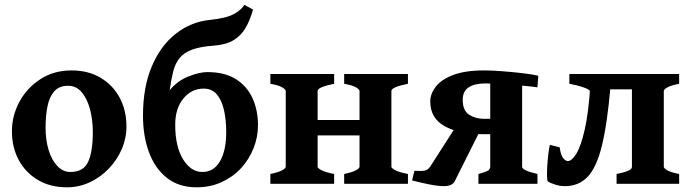

<svg xmlns="http://www.w3.org/2000/svg" viewBox="-20 -760 2851 794"><path d="M502.9 -236.8Q502.9 -188 483.4 -143.1Q463.9 -98.1 429.7 -62.5Q395.5 -26.9 351.1 -6.1Q306.6 14.6 256.8 14.6Q188 14.6 137 -15.6Q85.9 -45.9 57.6 -98.1Q29.3 -150.4 29.3 -216.8Q29.3 -281.7 60.3 -339.1Q91.3 -396.5 147 -432.6Q202.6 -468.8 275.9 -468.8Q344.7 -468.8 395.8 -438.5Q446.8 -408.2 474.9 -356Q502.9 -303.7 502.9 -236.8ZM363.8 -212.4Q363.8 -264.2 352.3 -307.9Q340.8 -351.6 318.1 -378.4Q295.4 -405.3 261.7 -405.3Q224.6 -405.3 204.3 -382.3Q184.1 -359.4 176.3 -320.1Q168.5 -280.8 168.5 -231Q168.5 -179.7 181.4 -138.4Q194.3 -97.2 217.5 -73Q240.7 -48.8 270.5 -48.8Q325.2 -48.8 344.5 -90.8Q363.8 -132.8 363.8 -212.4Z M1026.4 -720.2Q1014.6 -678.2 996.3 -646Q978 -613.8 947 -594.5Q916 -575.2 865.2 -571.3Q808.6 -567.4 774.9 -554.9Q741.2 -542.5 723.1 -520.5Q705.1 -498.5 696.5 -465.3Q688 -432.1 681.6 -386.7Q714.8 -426.8 760.3 -444.3Q805.7 -461.9 836.9 -461.9Q910.2 -461.9 956.5 -432.1Q1002.9 -402.3 1024.9 -352.5Q1046.9 -302.7 1046.9 -242.7Q1046.9 -193.8 1028.8 -147.7Q1010.7 -101.6 977.1 -64.9Q943.4 -28.3 896.5 -6.8Q849.6 14.6 792.5 14.6Q719.7 14.6 670.4 -24.2Q621.1 -63 596.2 -130.1Q571.3 -197.3 571.3 -281.7Q571.3 -399.9 607.9 -485.8Q644.5 -571.8 707.3 -620.8Q770 -669.9 848.1 -677.7Q916.5 -684.6 948 -702.4Q979.5 -720.2 990.2 -739.7Q995.1 -737.8 1008.8 -730.2Q1022.5 -722.7 1026.4 -720.2ZM915.5 -212.4Q915.5 -264.2 906.2 -304.9Q897 -345.7 876.7 -369.6Q856.4 -393.6 822.3 -393.6Q772 -393.6 738.3 -352.5Q704.6 -311.5 704.6 -244.6Q704.6 -153.3 737.1 -101.1Q769.5 -48.8 816.9 -48.8Q864.3 -48.8 889.9 -93.5Q915.5 -138.2 915.5 -212.4Z M1222.2 -200.2V-263.7H1526.4V-200.2ZM1098.1 0V-40.5Q1131.3 -47.4 1146.5 -55.7Q1161.6 -64 1161.6 -70.3V-383.8Q1161.6 -389.6 1147.7 -398.4Q1133.8 -407.2 1098.1 -413.6V-454.1H1361.8V-413.6Q1293.5 -399.9 1293.5 -383.8V-70.3Q1293.5 -64.5 1309.8 -55.9Q1326.2 -47.4 1361.8 -40.5V0ZM1403.3 0V-40.5Q1436.5 -47.4 1451.7 -55.7Q1466.8 -64 1466.8 -70.3V-383.8Q1466.8 -389.6 1452.9 -398.4Q1439 -407.2 1403.3 -413.6V-454.1H1667V-413.6Q1598.6 -399.9 1598.6 -383.8V-70.3Q1598.6 -64.5 1615 -55.9Q1631.3 -47.4 1667 -40.5V0Z M1982.9 -468.8Q2012.7 -468.8 2055.4 -465.6Q2098.1 -462.4 2139.6 -457.5Q2181.2 -452.6 2206.1 -446.8L2202.6 -398.9Q2175.3 -402.8 2133.1 -406.5Q2090.8 -410.2 2050 -412.6Q2009.3 -415 1985.8 -415Q1943.8 -415 1918.7 -399.2Q1893.6 -383.3 1893.6 -347.2Q1893.6 -302.7 1919.9 -285.6Q1946.3 -268.6 1981.4 -268.6H2024.4L2021.5 -205.1H1974.6Q1878.9 -205.1 1819.1 -238Q1759.3 -271 1759.3 -340.3Q1759.3 -371.6 1781.7 -401.1Q1804.2 -430.7 1853.5 -449.7Q1902.8 -468.8 1982.9 -468.8ZM1958.5 0V-40.5Q1994.6 -50.3 2001 -56.6Q2007.3 -63 2007.3 -70.3V-447.3L2139.2 -437.5V-70.3Q2139.2 -55.2 2202.6 -40.5V0ZM1693.8 -53.7Q1724.6 -51.8 1737.3 -54.7Q1750 -57.6 1759.3 -71.3L1882.3 -263.2L1967.8 -224.6L1860.4 -10.3Q1850.1 9.8 1815.9 9.8Q1790.5 9.8 1752.4 2Q1714.4 -5.9 1684.1 -13.7Z M2529.8 0V-40.5Q2593.3 -52.7 2593.3 -69.3V-390.6H2459V-378.9L2418.9 -383.8Q2418.5 -389.6 2393.8 -398.4Q2369.1 -407.2 2334.5 -413.6V-454.1H2788.6V-413.6Q2755.9 -407.2 2740.5 -398.9Q2725.1 -390.6 2725.1 -383.8V-70.3Q2725.1 -64.5 2739 -55.9Q2752.9 -47.4 2788.6 -40.5V0ZM2504.9 -404.8Q2491.2 -246.6 2468.8 -156.2Q2446.3 -65.9 2409.4 -28.1Q2372.6 9.8 2315.9 9.8Q2296.4 9.8 2275.9 3.4Q2255.4 -2.9 2245.6 -9.8Q2242.7 -12.2 2242.2 -30.3Q2241.7 -48.3 2243.2 -73.5Q2244.6 -98.6 2247.6 -122.8Q2250.5 -147 2253.9 -161.1L2294.4 -150.9Q2299.3 -116.2 2309.8 -105Q2320.3 -93.8 2327.6 -93.8Q2344.7 -93.8 2363.5 -124.5Q2382.3 -155.3 2398.2 -224.6Q2414.1 -293.9 2421.4 -409.7Z"/></svg>

Font: Gentium Book Plus
Style: Bold
Weight: 700
Designer: Victor Gaultney, Annie Olsen, Iska Routamaa, Becca Hirsbrunner
Foundry: SIL International
Version: Version 6.101